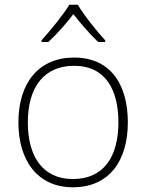

<svg xmlns="http://www.w3.org/2000/svg" viewBox="-20 -784 621 814"><path d="M310 -764H274C249 -722 193 -654 156 -613V-606H185C222 -640 262 -686 291 -724C321 -686 360 -640 396 -606H426V-613C389 -653 334 -722 310 -764ZM522 -265C522 -423 451 -540 294 -540C146 -540 58 -435 58 -265C58 -104 139 10 289 10C445 10 522 -105 522 -265ZM98 -265C98 -415 167 -505 294 -505C429 -505 482 -401 482 -265C482 -124 423 -25 289 -25C160 -25 98 -122 98 -265Z"/></svg>

Font: Noto Sans Myanmar UI ExtraLight
Style: Regular
Weight: 200
Designer: Monotype Design Team
Foundry: Monotype Imaging Inc.
Version: Version 2.103